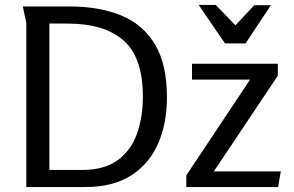

<svg xmlns="http://www.w3.org/2000/svg" viewBox="-20 -754 1184 774"><path d="M653 -362Q653 -257 617.5 -175.5Q582 -94 509 -47Q436 0 323 0H86V-662Q86 -663 82.5 -678Q79 -693 76 -709Q73 -725 72 -728H259Q381 -728 469 -691.5Q557 -655 605 -574.5Q653 -494 653 -362ZM556 -364Q556 -522 478.5 -590.5Q401 -659 252 -659H179V-69H311Q402 -69 455.5 -109Q509 -149 532.5 -216Q556 -283 556 -364ZM754 -497H1100V-449L842 -63H1112L1101 0H731V-47L988 -433H754ZM929 -652 1005 -733H1072L970 -579H887L781 -734H850Z"/></svg>

Font: Rosario Light
Style: Regular
Weight: 300
Designer: Hector Gatti
Foundry: Omnibus Type
Version: Version 1.101; ttfautohint (v1.8.1.43-b0c9)